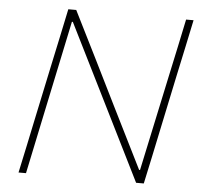

<svg xmlns="http://www.w3.org/2000/svg" viewBox="-51 -766 860 820"><g transform="rotate(5 378.5 -356.5)"><path d="M58 0Q71 -60.5 83 -117Q94.5 -173.5 108.5 -238.5L158 -472.5Q172.5 -539.5 184.5 -596.5Q196.5 -653.5 209 -713H243Q295 -609 344.5 -509.8Q394 -410.5 441 -315L570 -56H574L663 -473Q677.5 -540 689.5 -596.5Q701.5 -653 714 -713H746Q733.5 -653.5 721.5 -596.8Q709.5 -540 695 -473L645.5 -238Q631.5 -173 620 -116.5Q608 -60 595 0H562Q518.5 -87.5 470 -185Q421.5 -282.5 363 -400L233 -661H229L140 -238Q126 -172 114.5 -116.5Q103 -61 90 0Z"/></g></svg>

Font: Heraclito Thin
Style: Italic
Weight: 100
Italic angle: -12°
Designer: Kostas Bartsokas (font) & Cristiano Sobral (main changes)
Foundry: Kostas Bartsokas (font) & Cristiano Sobral (main changes)
Version: Version 1.00;July 8, 2020;FontCreator 13.0.0.2655 64-bit